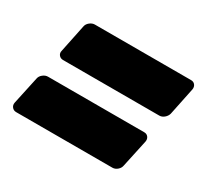

<svg xmlns="http://www.w3.org/2000/svg" viewBox="-95 -650 753 700"><g transform="rotate(30 282.0 -300.0)"><path d="M36 -90Q25 -90 18.5 -98Q12 -106 14 -117L39 -233Q41 -244 51 -252Q61 -260 72 -260H477Q488 -260 494 -252Q500 -244 498 -233L473 -117Q471 -106 461.5 -98Q452 -90 441 -90ZM89 -340Q78 -340 71.5 -348Q65 -356 68 -367L92 -483Q94 -494 104 -502Q114 -510 125 -510H530Q541 -510 547 -502Q553 -494 551 -483L527 -367Q524 -356 514.5 -348Q505 -340 494 -340Z"/></g></svg>

Font: Rubik Light Black
Style: Italic
Weight: 900
Italic angle: -12°
Version: Version 2.104